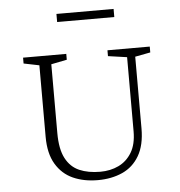

<svg xmlns="http://www.w3.org/2000/svg" viewBox="-53 -790 799 850"><g transform="rotate(-5 346.5 -365.5)"><path d="M348 9Q286 9 238 -12.5Q190 -34 162 -81Q134 -128 134 -202V-520L65 -534V-560H257V-534L187 -520V-214Q187 -143 208.5 -102Q230 -61 269 -44Q308 -27 362 -27Q407 -27 443.5 -44.5Q480 -62 502 -98.5Q524 -135 524 -192V-522L440 -534V-560H628V-534L560 -521V-202Q560 -128 532.5 -81Q505 -34 457 -12.5Q409 9 348 9ZM229 -704V-740H483V-704Z"/></g></svg>

Font: Spectral SC ExtraLight
Style: Regular
Weight: 275
Designer: Jean-Baptiste Levee
Foundry: Production Type
Version: Version 2.001